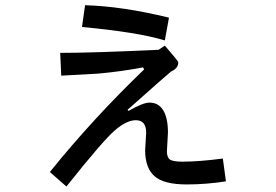

<svg xmlns="http://www.w3.org/2000/svg" viewBox="-20 -633 1040 724"><path d="M617.2 -566.4 601.6 -480.5Q500 -511.7 289.1 -531.2L300.8 -613.3Q441.4 -609.4 617.2 -566.4ZM832 50.8Q757.8 62.5 683.6 62.5Q597.7 62.5 562.5 31.2Q527.3 0 527.3 -66.4L531.2 -132.8Q531.2 -179.7 492.2 -179.7Q457 -179.7 412.1 -140.6Q367.2 -101.6 230.5 70.3L168 15.6Q332 -187.5 523.4 -371.1L519.5 -378.9Q437.5 -363.3 351.6 -355.5L210.9 -347.7L207 -433.6Q332 -433.6 578.1 -445.3L601.6 -460.9Q652.3 -402.3 652.3 -398.4Q652.3 -375 625 -363.3Q605.5 -347.7 460.9 -218.8L464.8 -214.8Q519.5 -246.1 543 -246.1Q578.1 -246.1 595.7 -216.8Q613.3 -187.5 613.3 -132.8L609.4 -62.5Q609.4 -39.1 621.1 -31.2Q632.8 -23.4 668 -23.4Q730.5 -23.4 820.3 -35.2Z"/></svg>

Font: Droid Sans Fallback
Style: Regular
Weight: 400
Designer: Steve Matteson
Foundry: Ascender Corporation
Version: 3.00 (Khmer version)